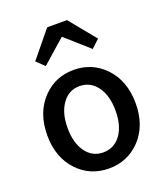

<svg xmlns="http://www.w3.org/2000/svg" viewBox="-152 -939 918 1057"><g transform="rotate(-20 307.0 -410.5)"><path d="M124 -62Q46 -143 46 -274Q46 -407 124 -488Q197 -564 305 -564Q412 -564 486 -488Q564 -407 564 -274Q564 -143 486 -62Q412 13 305 13Q197 13 124 -62ZM408 -134Q446 -187 446 -274Q446 -362 408 -415Q369 -469 305 -469Q241 -469 203 -415Q165 -362 165 -274Q165 -187 203 -134Q241 -81 305 -81Q369 -81 408 -134ZM249 -834H365L491 -680L444 -636L309 -756H305L169 -636L123 -680Z"/></g></svg>

Font: Noto Sans S Chinese Medium
Style: Regular
Weight: 500
Designer: Ryoko NISHIZUKA  (kana & ideographs); Paul D. Hunt (Latin, Greek & Cyrillic); Wenlong ZHANG  (bopomofo); Sandoll Communi
Foundry: Adobe Systems Incorporated
Version: Version 1.000;PS 1;hotconv 1.0.78;makeotf.lib2.5.61930